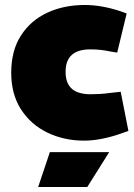

<svg xmlns="http://www.w3.org/2000/svg" viewBox="-20 -555 536 770"><path d="M317 9Q237 9 170.5 -23Q104 -55 64.5 -116Q25 -177 25 -263Q25 -352 64 -412.5Q103 -473 169.5 -504Q236 -535 320 -535Q355 -535 391 -528.5Q427 -522 463 -510L488 -501L450 -344L420 -349Q401 -353 382.5 -355Q364 -357 341 -357Q311 -357 289 -348Q267 -339 255 -319Q243 -299 243 -267Q243 -234 255.5 -214Q268 -194 290.5 -185.5Q313 -177 342 -177Q358 -177 377.5 -178Q397 -179 428 -183L464 -187L495 -30L464 -19Q427 -6 389.5 1.5Q352 9 317 9ZM133 195 180 55H418L330 195Z"/></svg>

Font: REM Black
Style: Regular
Weight: 900
Designer: Octavio Pardo
Foundry: Ashler Design
Version: Version 1.005;gftools[0.9.28]